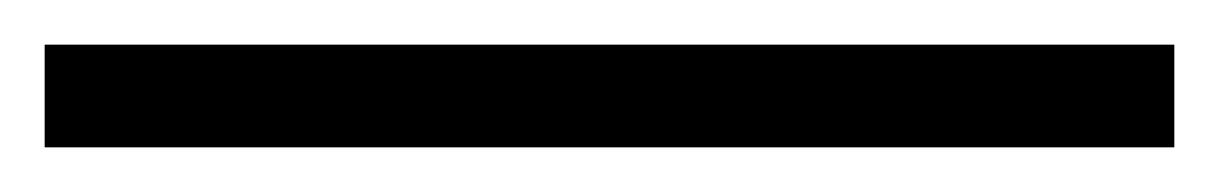

<svg xmlns="http://www.w3.org/2000/svg" viewBox="-23 -826 546 86"><path d="M503 -760H-3V-806H503Z"/></svg>

Font: Noto Sans Khmer Light
Style: Regular
Weight: 300
Version: Version 2.003